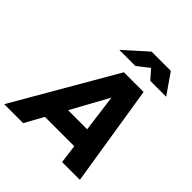

<svg xmlns="http://www.w3.org/2000/svg" viewBox="-272 -1112 1281 1281"><g transform="rotate(45 368.5 -471.5)"><path d="M-26 0 388 -715H574L688 0H520L503 -132H226L153 0ZM304 -273H484L449 -537ZM261 -799 421 -943H603L703 -799H553L496 -864L413 -799Z"/></g></svg>

Font: Wix Madefor Text ExtraBold
Style: Italic
Weight: 800
Italic angle: -12°
Designer: Dalton Maag Ltd
Foundry: Dalton Maag Ltd
Version: Version 3.100